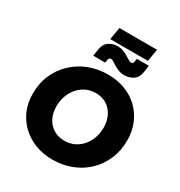

<svg xmlns="http://www.w3.org/2000/svg" viewBox="-236 -1198 1279 1368"><g transform="rotate(30 403.5 -513.5)"><path d="M396 12Q321 12 256.5 -13Q192 -38 144 -83Q96 -128 69.5 -190Q43 -252 43 -326Q43 -412 74 -483Q105 -554 160.5 -605.5Q216 -657 287.5 -684.5Q359 -712 441 -712Q518 -712 582.5 -687.5Q647 -663 694 -617.5Q741 -572 767 -510Q793 -448 793 -374Q793 -287 762.5 -216.5Q732 -146 678 -94.5Q624 -43 552 -15.5Q480 12 396 12ZM404 -147Q450 -147 486.5 -165Q523 -183 549 -214Q575 -245 588.5 -284.5Q602 -324 602 -367Q602 -422 580.5 -464.5Q559 -507 521 -530.5Q483 -554 432 -554Q386 -554 349.5 -535.5Q313 -517 287 -486Q261 -455 247.5 -415.5Q234 -376 234 -333Q234 -278 255.5 -236Q277 -194 315.5 -170.5Q354 -147 404 -147ZM540 -765Q524 -765 509.5 -768.5Q495 -772 482.5 -778Q470 -784 458 -790Q442 -800 428 -809.5Q414 -819 403 -819Q395 -819 390.5 -815Q386 -811 384 -802L380 -775H281L289 -827Q296 -877 327.5 -899Q359 -921 401 -921Q425 -921 446 -913Q467 -905 483 -895Q500 -886 514 -876.5Q528 -867 539 -867Q547 -867 551.5 -871Q556 -875 557 -883L562 -911H660L653 -859Q646 -808 614 -786.5Q582 -765 540 -765ZM327 -938 344 -1039H654L637 -938Z"/></g></svg>

Font: MuseoModerno Thin ExtraBold
Style: Italic
Weight: 800
Italic angle: -9°
Version: Version 1.003